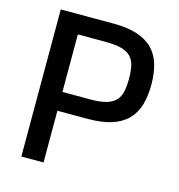

<svg xmlns="http://www.w3.org/2000/svg" viewBox="-108 -822 854 917"><g transform="rotate(15 319.5 -363.5)"><path d="M79.9 -727.3H339.1Q409.1 -727.3 457.2 -711.8Q505.3 -696.4 535 -666.4Q564.6 -636.4 577.8 -592.5Q590.9 -548.7 590.9 -491.8Q590.9 -435 577.8 -391Q564.6 -346.9 534.8 -316.8Q505 -286.6 456.9 -271.1Q408.7 -255.7 338.8 -255.7H189.6V0H79.9ZM189.6 -633.2V-348.7H328.8Q375.7 -348.7 405.2 -357.1Q434.7 -365.4 451.5 -382.8Q468.4 -400.2 474.4 -427.2Q480.5 -454.2 480.5 -491.8Q480.5 -529.5 474.3 -556.3Q468 -583.1 451.3 -600.1Q434.7 -617.2 404.8 -625.2Q375 -633.2 327.4 -633.2Z"/></g></svg>

Font: Cannonade Med
Style: Regular
Weight: 500
Designer: Rasmus Andersson
Foundry: rsms
Version: Version 3.012;git-f93a4a705